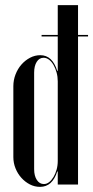

<svg xmlns="http://www.w3.org/2000/svg" viewBox="-20 -719 363 748"><path d="M205 -51H203Q184 9 136 9Q115 9 96.5 -0.5Q78 -10 63.5 -26Q49 -42 40.5 -63Q32 -84 32 -107V-383Q32 -407 40.5 -429Q49 -451 63.5 -467.5Q78 -484 97 -494Q116 -504 137 -504Q184 -504 203 -443H205V-699H284V0H205ZM205 -402Q205 -420 200.5 -436.5Q196 -453 188.5 -466Q181 -479 171 -486.5Q161 -494 150 -494Q133 -494 123 -478Q113 -462 113 -436V-60Q113 -34 123.5 -18Q134 -2 151 -2Q162 -2 171.5 -9.5Q181 -17 188.5 -29.5Q196 -42 200.5 -58Q205 -74 205 -92ZM142 -583H323V-577H142Z"/></svg>

Font: Moniqa SemBd Narrow Display
Style: Regular
Weight: 600
Width: 4
Designer: Rajesh Rajput
Foundry: Rajesh Rajput
Version: Version 1.000